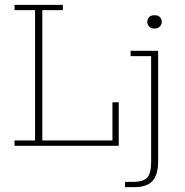

<svg xmlns="http://www.w3.org/2000/svg" viewBox="-20 -603 764 794"><path d="M40 0V-22H125V-561H40V-583H240V-561H155V-22H445V-180H471V0ZM497 171V149H532Q573 149 589 131Q605 113 605 67V-371H520V-393H634V64Q634 119 611 145Q588 171 534 171ZM619 -485Q603 -485 596 -494Q589 -503 589 -512Q589 -523 596 -531.5Q603 -540 619 -540Q635 -540 642 -531.5Q649 -523 649 -512Q649 -503 641.5 -494Q634 -485 619 -485Z"/></svg>

Font: Rokkitt Thin
Style: Regular
Weight: 250
Version: Version 3.103